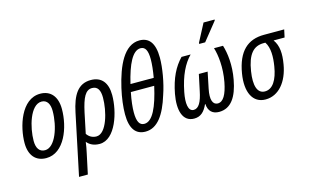

<svg xmlns="http://www.w3.org/2000/svg" viewBox="-114 -1101 2693 1667"><g transform="rotate(-15 1232.5 -267.5)"><path d="M182 9C345 9 422 -204 422 -368C422 -480 367 -545 273 -545C101 -545 32 -310 32 -166C32 -54 88 9 182 9ZM189 -60C139 -60 113 -97 113 -164C113 -283 165 -476 267 -476C318 -476 340 -432 340 -373C340 -233 281 -60 189 -60Z M528 -308 413 240H492L531 57C538 22 545 -8 548 -39C573 -9 609 10 661 10C805 10 875 -222 875 -372C875 -482 825 -546 728 -546C612 -546 559 -457 528 -308ZM651 -60C612 -60 583 -80 566 -106L604 -288C632 -417 662 -476 721 -476C772 -476 792 -437 792 -371C792 -251 743 -60 651 -60Z M939 -181C939 -52 986 10 1074 10C1182 10 1252 -93 1302 -256C1337 -356 1359 -489 1359 -577C1359 -714 1308 -769 1225 -769C1087 -769 1012 -601 968 -410C949 -327 939 -246 939 -181ZM1053 -423C1093 -592 1145 -701 1217 -701C1260 -701 1279 -664 1279 -585C1279 -543 1273 -486 1262 -423ZM1017 -178C1017 -221 1023 -281 1038 -355H1248C1208 -176 1156 -58 1081 -58C1038 -58 1017 -94 1017 -178Z M1719 -605H1773L1902 -766L1904 -775H1804L1721 -617ZM1511 10C1568 10 1604 -22 1633 -87H1636C1640 -22 1677 10 1735 10C1843 10 1901 -80 1928 -227C1952 -354 1937 -467 1915 -536H1834C1855 -470 1869 -354 1845 -228C1824 -120 1792 -64 1742 -64C1698 -65 1678 -112 1698 -208L1728 -354H1649L1618 -208C1599 -115 1572 -64 1526 -64C1475 -64 1467 -139 1486 -235C1514 -378 1561 -472 1624 -536H1542C1475 -466 1430 -377 1404 -241C1378 -101 1406 10 1511 10Z M2153 10C2272 10 2356 -95 2381 -244C2397 -336 2393 -411 2351 -467H2450L2465 -536H2283C2137 -536 2044 -454 2012 -261C1985 -99 2037 10 2153 10ZM2165 -59C2096 -59 2073 -135 2093 -260C2116 -407 2170 -467 2261 -467H2277C2314 -412 2312 -329 2299 -249C2280 -130 2235 -59 2165 -59Z"/></g></svg>

Font: Noto Sans Condensed
Style: Italic
Weight: 400
Width: 3
Italic angle: -12°
Designer: Monotype Design Team
Foundry: Monotype Imaging Inc.
Version: Version 2.013